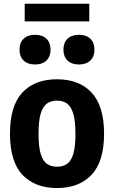

<svg xmlns="http://www.w3.org/2000/svg" viewBox="-20 -968 593 999"><path d="M276.5 10.5Q162.5 10.5 97.2 -58Q32 -126.5 32 -271.5Q32 -418 96.5 -486.8Q161 -555.5 276.5 -555.5Q392 -555.5 456.8 -486Q521.5 -416.5 521.5 -272.5Q521.5 -127 456 -58.2Q390.5 10.5 276.5 10.5ZM276.5 -100.5Q307 -100.5 328.5 -115Q350 -129.5 361.2 -166.5Q372.5 -203.5 372.5 -270.5Q372.5 -339.5 361 -377.2Q349.5 -415 328 -429.8Q306.5 -444.5 276.5 -444.5Q246.5 -444.5 225 -429.8Q203.5 -415 192 -377.8Q180.5 -340.5 180.5 -273Q180.5 -204.5 191.8 -167.2Q203 -130 224.5 -115.2Q246 -100.5 276.5 -100.5ZM391 -632.5Q353 -632.5 331.5 -653Q310 -673.5 310 -709.5Q310 -746 331.5 -766.5Q353 -787 391 -787Q428.5 -787 450 -766.5Q471.5 -746 471.5 -709.5Q471.5 -673.5 450 -653Q428.5 -632.5 391 -632.5ZM162 -632.5Q124.5 -632.5 103 -653Q81.5 -673.5 81.5 -709.5Q81.5 -746 103 -766.5Q124.5 -787 162 -787Q200 -787 221.5 -766.5Q243 -746 243 -709.5Q243 -673.5 221.5 -653Q200 -632.5 162 -632.5ZM108.5 -856.5V-948.5H444.5V-856.5Z"/></svg>

Font: Encode Sans Semi Condensed
Style: Bold
Weight: 700
Width: 4
Designer: Multiple Designers
Foundry: Impallari Type
Version: Version 3.000; ttfautohint (v1.8.3) -l 8 -r 50 -G 200 -x 14 